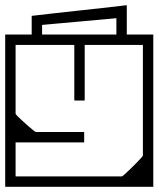

<svg xmlns="http://www.w3.org/2000/svg" viewBox="-40 -719 610 739"><path d="M550 -279Q550 -279 550 -258.8Q550 -238.5 550 -206.8Q550 -175 550 -139.5Q550 -104 550 -72.2Q550 -40.5 550 -20.2Q550 0 550 0Q550 0 550 0Q550 0 550 0Q550 0 550 0Q550 0 550 0Q550 0 529.8 0Q509.5 0 477.5 0Q445.5 0 409.2 0Q373 0 339.8 0Q306.5 0 284 0Q261.5 0 258 0Q258 0 258 0Q258 0 258 0Q258 0 258 0Q258 0 258 0Q258 0 258 0Q258 -10 258 -20.2Q258 -30.5 258 -40Q258 -40 275.2 -40Q292.5 -40 318 -40Q343.5 -40 369 -40Q394.5 -40 411.8 -40Q429 -40 429 -40Q429 -40 429 -40Q429 -40 429 -40Q429 -40 429 -40Q430.5 -40 439 -47.5Q447.5 -55 459.5 -66.5Q471.5 -78 483 -89.8Q494.5 -101.5 502.2 -110Q510 -118.5 510 -120V-279ZM550 -398V-188H510Q510 -188 510 -203.8Q510 -219.5 510 -240.5Q510 -261.5 510 -277.2Q510 -293 510 -293Q510 -293 510 -293Q510 -293 510 -293Q510 -293 510 -293Q510 -293 510 -293Q510 -293 510 -308.8Q510 -324.5 510 -345.5Q510 -366.5 510 -382.2Q510 -398 510 -398ZM550 -307H510Q510 -307 510 -324.2Q510 -341.5 510 -368.8Q510 -396 510 -426.5Q510 -457 510 -484.2Q510 -511.5 510 -528.8Q510 -546 510 -546Q510 -546 510 -546Q510 -546 510 -546Q510 -546 510 -546Q510 -546 510 -546Q510 -546 510 -546Q510 -546 510 -546Q510 -546 510 -546Q510 -546 510 -546Q510 -546 510 -546Q510 -546 510 -546Q510 -546 510 -546Q510 -546 510 -546Q510 -546 491.8 -546Q473.5 -546 444.8 -546Q416 -546 384 -546Q352 -546 323.2 -546Q294.5 -546 276.2 -546Q258 -546 258 -546Q258 -556 258 -566.2Q258 -576.5 258 -586Q258 -586 258 -586Q258 -586 258 -586Q258 -586 258 -586Q258 -586 258 -586Q258 -586 258 -586Q258 -586 279 -586Q300 -586 333.2 -586Q366.5 -586 404 -586Q441.5 -586 474.8 -586Q508 -586 529 -586Q550 -586 550 -586Q550 -586 550 -586Q550 -586 550 -586Q550 -586 550 -586Q550 -586 550 -586Q550 -586 550 -565.8Q550 -545.5 550 -513.8Q550 -482 550 -446.5Q550 -411 550 -379.2Q550 -347.5 550 -327.2Q550 -307 550 -307ZM-20 -307Q-20 -307 -20 -327.2Q-20 -347.5 -20 -379.2Q-20 -411 -20 -446.5Q-20 -482 -20 -513.8Q-20 -545.5 -20 -565.8Q-20 -586 -20 -586Q-20 -586 -20 -586Q-20 -586 -20 -586Q-20 -586 -20 -586Q-20 -586 -20 -586Q-20 -586 1 -586Q22 -586 55.2 -586Q88.5 -586 126 -586Q163.5 -586 196.8 -586Q230 -586 251 -586Q272 -586 272 -586Q272 -586 272 -586Q272 -586 272 -586Q272 -586 272 -586Q272 -586 272 -586Q272 -586 272 -586Q272 -576.5 272 -566.2Q272 -556 272 -546Q272 -546 253.8 -546Q235.5 -546 206.8 -546Q178 -546 146 -546Q114 -546 85.2 -546Q56.5 -546 38.2 -546Q20 -546 20 -546Q20 -546 20 -546Q20 -546 20 -546Q20 -546 20 -546Q20 -546 20 -546Q20 -546 20 -546Q20 -546 20 -546Q20 -546 20 -546Q20 -546 20 -546Q20 -546 20 -546Q20 -546 20 -546Q20 -546 20 -546Q20 -546 20 -546Q20 -546 20 -528.8Q20 -511.5 20 -484.2Q20 -457 20 -426.5Q20 -396 20 -368.8Q20 -341.5 20 -324.2Q20 -307 20 -307ZM98 -211Q98 -211 111.5 -211Q125 -211 146 -211Q167 -211 191 -211Q215 -211 236 -211Q257 -211 270.5 -211Q284 -211 284 -211Q284 -211 284 -205.8Q284 -200.5 284 -195.2Q284 -190 284 -190Q284 -190 284 -185.2Q284 -180.5 284 -175.8Q284 -171 284 -171Q271.5 -171 250.2 -171Q229 -171 202.8 -171Q176.5 -171 148.8 -171Q121 -171 94.8 -171Q68.5 -171 47 -171Q25.5 -171 12 -171Q12 -171 12 -171Q12 -171 12 -171Q12 -171 12 -171Q12 -178.5 12 -197.8Q12 -217 12 -241.5Q12 -266 12 -290Q12 -314 12 -331Q12 -348 12 -352H20Q20 -345 20 -334.5Q20 -324 20 -310.5Q20 -297 20 -281Q20 -279.5 27.5 -272Q35 -264.5 46 -254.2Q57 -244 68.5 -234Q80 -224 88.2 -217.5Q96.5 -211 98 -211ZM-20 -279H20Q20 -279 20 -261.8Q20 -244.5 20 -217.2Q20 -190 20 -159.5Q20 -129 20 -101.8Q20 -74.5 20 -57.2Q20 -40 20 -40Q20 -40 20 -40Q20 -40 20 -40Q20 -40 20 -40Q20 -40 20 -40Q20 -40 20 -40Q20 -40 20 -40Q20 -40 20 -40Q20 -40 20 -40Q20 -40 20 -40Q20 -40 20 -40Q20 -40 20 -40Q20 -40 20 -40Q20 -40 38.2 -40Q56.5 -40 85.2 -40Q114 -40 146 -40Q178 -40 206.8 -40Q235.5 -40 253.8 -40Q272 -40 272 -40Q272 -30.5 272 -20.2Q272 -10 272 0Q272 0 272 0Q272 0 272 0Q272 0 272 0Q272 0 272 0Q272 0 272 0Q272 0 251 0Q230 0 196.8 0Q163.5 0 126 0Q88.5 0 55.2 0Q22 0 1 0Q-20 0 -20 0Q-20 0 -20 0Q-20 0 -20 0Q-20 0 -20 0Q-20 0 -20 0Q-20 0 -20 -20.2Q-20 -40.5 -20 -72.2Q-20 -104 -20 -139.5Q-20 -175 -20 -206.8Q-20 -238.5 -20 -258.8Q-20 -279 -20 -279ZM-20 -189V-399H20Q20 -399 20 -383.2Q20 -367.5 20 -346.5Q20 -325.5 20 -309.8Q20 -294 20 -294Q20 -294 20 -294Q20 -294 20 -294Q20 -294 20 -294Q20 -294 20 -294Q20 -294 20 -278.2Q20 -262.5 20 -241.5Q20 -220.5 20 -204.8Q20 -189 20 -189ZM250 -554Q250 -554 258 -554Q266 -554 274 -554Q282 -554 282 -554Q283.5 -554 284.2 -554Q285 -554 285.5 -553.5Q286 -553 286 -552.2Q286 -551.5 286 -550Q286 -550 286 -550Q286 -550 286 -550Q286 -550 286 -550Q286 -550 286 -550Q286 -550 286 -550Q286 -550 286 -534.5Q286 -519 286 -494.8Q286 -470.5 286 -443Q286 -415.5 286 -391.2Q286 -367 286 -351.5Q286 -336 286 -336Q286 -334 285.8 -333.2Q285.5 -332.5 284.8 -332.2Q284 -332 282 -332Q282 -332 274 -332Q266 -332 258 -332Q250 -332 250 -332Q248 -332 247.2 -332.2Q246.5 -332.5 246.2 -333.2Q246 -334 246 -336Q246 -336 246 -351.5Q246 -367 246 -391.2Q246 -415.5 246 -443Q246 -470.5 246 -494.8Q246 -519 246 -534.5Q246 -550 246 -550Q246 -550 246 -550Q246 -550 246 -550Q246 -550 246 -550Q246 -550 246 -550Q246 -550 246 -550Q246 -551.5 246 -552.2Q246 -553 246.5 -553.5Q247 -554 247.8 -554Q248.5 -554 250 -554ZM82 -566Q82 -568 82 -572Q82 -576 82 -585.2Q82 -594.5 82 -612Q82 -629.5 82 -658Q82 -658 82 -658Q82 -658 82 -658Q82 -658 108.5 -661Q135 -664 176.5 -668.8Q218 -673.5 265 -678.5Q312 -683.5 353.5 -688.2Q395 -693 421.5 -696Q448 -699 448 -699Q448 -699 448 -699Q448 -699 448 -699Q448 -670 448 -649.5Q448 -629 448 -614.8Q448 -600.5 448 -591.2Q448 -582 448 -576Q448 -570 448 -566H408Q408 -573 408 -579.2Q408 -585.5 408 -593.8Q408 -602 408 -615Q408 -628 408 -649Q408 -649 408 -649Q408 -649 408 -649Q408 -649 387.2 -647Q366.5 -645 334 -642.2Q301.5 -639.5 265 -636Q228.5 -632.5 196 -629.8Q163.5 -627 142.8 -625Q122 -623 122 -623Q122 -623 122 -623Q122 -623 122 -623Q122 -608 122 -599Q122 -590 122 -582.8Q122 -575.5 122 -566Z"/></svg>

Font: Honk
Style: Regular
Weight: 400
Designer: Noopur Datye & Yesha Goshar
Foundry: Ek Type
Version: Version 1.000